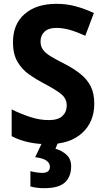

<svg xmlns="http://www.w3.org/2000/svg" viewBox="-20 -744 550 1004"><path d="M473 -202Q473 -106 409 -48Q345 10 230 10Q178 10 130.5 0Q83 -10 41 -32V-172Q87 -149 137 -132.5Q187 -116 235 -116Q284 -116 306.5 -137.5Q329 -159 329 -192Q329 -230 297 -254.5Q265 -279 205 -310Q169 -329 132.5 -354.5Q96 -380 72 -420Q48 -460 48 -522Q47 -616 108 -670Q169 -724 275 -724Q327 -724 374 -711.5Q421 -699 471 -676L426 -557Q382 -577 346 -587.5Q310 -598 274 -598Q234 -598 213 -578.5Q192 -559 192 -527Q192 -502 204.5 -484.5Q217 -467 243.5 -450.5Q270 -434 314 -412Q365 -386 400.5 -357.5Q436 -329 454.5 -292Q473 -255 473 -202ZM352 125Q352 180 319.5 210Q287 240 211 240Q189 240 171.5 237.5Q154 235 139 231V151Q153 155 170.5 157.5Q188 160 202 160Q219 160 230 152.5Q241 145 241 128Q241 109 223 96Q205 83 164 78L201 0H284L270 34Q304 43 328 65.5Q352 88 352 125Z"/></svg>

Font: Noto Sans Ethiopic SemiCondensed
Style: Bold
Weight: 700
Width: 4
Designer: Monotype Design Team
Foundry: Monotype Imaging Inc.
Version: Version 2.102; ttfautohint (v1.8.4.7-5d5b)